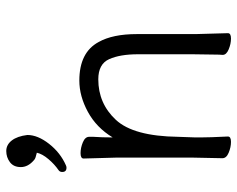

<svg xmlns="http://www.w3.org/2000/svg" viewBox="-94 -670 775 628"><g transform="rotate(-90 294.0 -356.5)"><path d="M496 -105 499 1Q499 11 481.5 11Q464 11 446 3.5Q428 -4 428 -16V-17Q429 -25 429 -44L430 -115V-293Q430 -352 414 -387.5Q398 -423 348 -423Q269 -423 215.5 -365.5Q162 -308 160 -162Q159 -129 158 -105V-89Q158 -59 161 1Q161 11 143.5 11Q126 11 108 3.5Q90 -4 90 -17L92 -115V-364L89 -471Q89 -481 106.5 -481Q124 -481 142 -473.5Q160 -466 160 -453V-439Q158 -411 158 -376Q190 -429 241.5 -457Q293 -485 344 -485Q436 -485 470 -422Q496 -376 496 -297ZM59 -527Q45 -527 45 -541Q45 -549 51 -553Q70 -566 87 -586Q104 -606 108 -624Q106 -625 97 -627Q88 -629 83 -634Q61 -653 61 -676.5Q61 -700 77 -712Q93 -724 113.5 -724Q134 -724 148 -706Q162 -688 166 -655Q166 -621 137 -584Q108 -547 67 -529Q63 -527 59 -527Z"/></g></svg>

Font: QiushuiShotai
Style: Regular
Weight: 600
Designer: Fontworks Inc.
Foundry: Fontworks Inc.
Version: Version 1.250